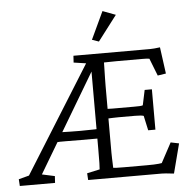

<svg xmlns="http://www.w3.org/2000/svg" viewBox="-63 -820 890 880"><g transform="rotate(-5 382.0 -380.5)"><path d="M702.1 4.9Q677.7 2 665.5 1Q653.3 0 646 0Q638.7 0 629.9 0H307.6L305.7 -31.2L364.3 -43.9Q365.2 -53.7 365.7 -72.8Q366.2 -91.8 366.2 -139.6V-515.6L392.6 -538.1L98.6 -43.9L157.2 -31.2L155.3 0H-6.8L-8.8 -31.2L39.1 -43.9L362.3 -561.5L374 -529.3L288.1 -542L290 -573.2H615.2Q631.8 -573.2 642.1 -573.2Q652.3 -573.2 662.6 -574.2Q672.9 -575.2 688.5 -577.1L705.1 -455.1L667 -449.2L635.7 -529.3Q631.8 -530.3 623 -530.8Q614.3 -531.2 603.5 -531.2H483.4Q470.7 -531.2 458 -530.8Q445.3 -530.3 426.8 -530.3Q426.8 -526.4 426.3 -504.9Q425.8 -483.4 425.3 -459.5Q424.8 -435.5 424.8 -422.9V-130.9Q424.8 -127 424.8 -115.2Q424.8 -103.5 425.3 -89.4Q425.8 -75.2 426.3 -63Q426.8 -50.8 426.8 -45.9Q434.6 -44.9 442.4 -44.4Q450.2 -43.9 478.5 -43.9H580.1Q599.6 -43.9 613.3 -44.4Q627 -44.9 636.2 -45.9Q645.5 -46.9 650.4 -47.9L699.2 -138.7L737.3 -130.9ZM169.9 -184.6 177.7 -230.5Q186.5 -229.5 203.6 -229Q220.7 -228.5 243.2 -228Q265.6 -227.5 290 -227.5Q331.1 -227.5 358.4 -228.5Q385.7 -229.5 396.5 -230.5V-183.6Q394.5 -185.5 374 -185.5Q353.5 -185.5 290 -185.5Q251 -185.5 222.2 -186Q193.4 -186.5 169.9 -184.6ZM601.6 -203.1 586.9 -270.5Q582 -272.5 572.3 -273.4Q562.5 -274.4 546.9 -274.4H470.7Q460 -274.4 446.8 -273.9Q433.6 -273.4 413.1 -272.5V-317.4Q433.6 -316.4 446.8 -316.4Q460 -316.4 470.7 -316.4H546.9Q562.5 -316.4 572.3 -316.9Q582 -317.4 586.9 -319.3L601.6 -388.7H634.8V-203.1ZM412.1 -627.9 380.9 -638.7 440.4 -765.6 500 -743.2Z"/></g></svg>

Font: Crimson Pro ExtraLight
Style: Regular
Weight: 250
Designer: Jacques Le Bailly
Foundry: Baron von Fonthausen
Version: Version 1.003